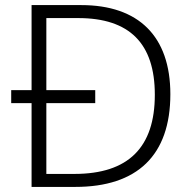

<svg xmlns="http://www.w3.org/2000/svg" viewBox="-20 -734 751 754"><path d="M299 -714H104V-380H24V-329H104V0H276C519 0 649 -124 649 -364C649 -592 524 -714 299 -714ZM287 -663C489 -663 588 -563 588 -362C588 -155 484 -51 272 -51H162V-329H354V-380H162V-663Z"/></svg>

Font: Noto Sans Gurmukhi Light
Style: Regular
Weight: 300
Designer: Jelle Bosma - Monotype Design Team
Foundry: Monotype Imaging Inc.
Version: Version 2.004